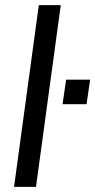

<svg xmlns="http://www.w3.org/2000/svg" viewBox="-20 -732 373 752"><path d="M225 -324H319L333 -420H239ZM35 0H121L218 -712H132Z"/></svg>

Font: Ronzino Oblique
Style: Italic
Weight: 400
Italic angle: -8°
Designer: Nunzio Mazzaferro
Foundry: Collletttivo
Version: Version 1.000;Glyphs 3.3 (3337)